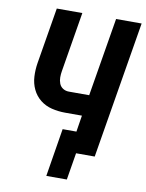

<svg xmlns="http://www.w3.org/2000/svg" viewBox="-95 -802 771 1014"><g transform="rotate(10 290.5 -295.0)"><path d="M225 145H335L359 0H459L581 -735H444L374 -314H265Q247 -314 233 -323Q219 -332 213 -347.5Q207 -363 207 -380.5Q207 -398 210 -415L263 -735H126L76 -434Q70 -397 72 -360.5Q74 -324 89 -292.5Q104 -261 131 -239.5Q158 -218 193 -209.5Q228 -201 265 -201H355L341 -113H267Z"/></g></svg>

Font: Iosevka Sparkle Extrabold
Style: Italic
Weight: 800
Italic angle: -9°
Designer: Belleve Invis
Foundry: Belleve Invis
Version: Version 4.5.0; ttfautohint (v1.8.3)